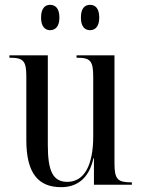

<svg xmlns="http://www.w3.org/2000/svg" viewBox="-20 -765 588 795"><path d="M353 -640C374 -640 391 -655 391 -692C391 -731 374 -745 353 -745C331 -745 315 -731 315 -692C315 -655 331 -640 353 -640ZM187 -640C209 -640 226 -655 226 -692C226 -731 209 -745 187 -745C167 -745 150 -731 150 -692C150 -655 167 -640 187 -640ZM233 10C295 10 348 -22 367 -110H369V0H526V-10H523C467 -10 454 -23 454 -89V-536H297V-526H299C356 -526 366 -512 366 -444V-200C366 -83 330 -12 259 -12C200 -12 178 -55 178 -164V-536H19V-526H22C77 -526 89 -512 89 -449V-185C89 -47 139 10 233 10Z"/></svg>

Font: Noto Serif Display Condensed
Style: Regular
Weight: 400
Width: 3
Designer: Monotype Design Team
Foundry: Monotype Imaging Inc.
Version: Version 2.009